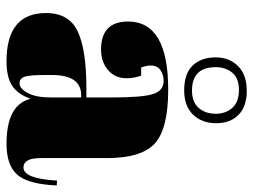

<svg xmlns="http://www.w3.org/2000/svg" viewBox="-114 -653 777 589"><g transform="rotate(90 274.5 -358.5)"><path d="M250 -235H279V-312Q279 -407 268.5 -439.5Q258 -472 228 -472Q210 -472 195.5 -462.5Q181 -453 181 -432Q181 -420 187 -403H212Q220 -382 220 -358Q220 -323 195 -301.5Q170 -280 132 -280Q46 -280 46 -363Q46 -486 255 -486Q374 -486 419.5 -445.5Q465 -405 465 -297V-94Q465 -42 494 -42Q528 -42 534 -145L549 -144Q545 -56 516 -23Q487 10 421 10Q301 10 283 -64Q270 -26 244 -8Q218 10 168 10Q20 10 20 -111Q20 -182 76.5 -208.5Q133 -235 250 -235ZM236 -30Q252 -30 265.5 -55.5Q279 -81 279 -126V-219H272Q210 -219 210 -128V-112Q210 -60 215.5 -45Q221 -30 236 -30ZM186 -632Q186 -559 258 -559Q293 -559 311 -579.5Q329 -600 329 -632Q329 -662 311 -682.5Q293 -703 256 -703Q220 -703 203 -682.5Q186 -662 186 -632ZM156 -632Q156 -673 182.5 -700Q209 -727 259 -727Q307 -727 332.5 -701.5Q358 -676 358 -634Q358 -589 331.5 -562Q305 -535 257 -535Q206 -535 181 -561Q156 -587 156 -632Z"/></g></svg>

Font: Abril Fatface
Style: Regular
Weight: 400
Designer: Veronika Burian, Jos Scaglione
Foundry: TypeTogether
Version: Version 1.001